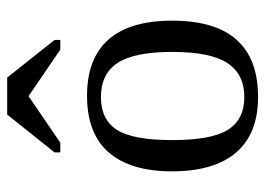

<svg xmlns="http://www.w3.org/2000/svg" viewBox="-123 -613 746 540"><g transform="rotate(-90 250.0 -343.0)"><path d="M461.9 -231.9Q461.9 9.8 247.1 9.8Q143.6 9.8 90.8 -52.2Q38.1 -114.3 38.1 -231.9Q38.1 -348.1 90.8 -409.7Q143.6 -471.2 251 -471.2Q355.5 -471.2 408.7 -410.9Q461.9 -350.6 461.9 -231.9ZM374 -231.9Q374 -337.4 343.3 -384.8Q312.5 -432.1 247.1 -432.1Q183.1 -432.1 154.5 -386.7Q126 -341.3 126 -231.9Q126 -121.1 155 -75Q184.1 -28.8 247.1 -28.8Q311.5 -28.8 342.8 -76.7Q374 -124.5 374 -231.9ZM91.3 -546.4V-562.5L197.8 -695.8H301.8L407.7 -562.5V-546.4H380.4L249.5 -635.7L118.7 -546.4Z"/></g></svg>

Font: Tinos
Style: Regular
Weight: 400
Designer: Steve Matteson
Foundry: Monotype Imaging Inc.
Version: Version 1.23